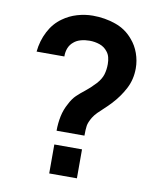

<svg xmlns="http://www.w3.org/2000/svg" viewBox="-83 -800 718 865"><g transform="rotate(10 276.5 -367.0)"><path d="M328 -195.3H200.5Q200.5 -229.8 207.2 -262Q214 -294.2 229.7 -322Q242.8 -348.2 259.3 -364Q275.8 -379.8 296.3 -395.6Q316.8 -411.4 342 -438.2Q362.2 -460.6 369 -482.7Q375.7 -504.8 375.7 -530.7Q375.7 -547.1 372 -561.5Q368.4 -575.9 359.5 -586.7Q345.5 -605.1 323.4 -612.8Q301.3 -620.5 276.7 -620.5Q256.2 -620.5 237.2 -615.3Q218.3 -610.1 205.3 -598.8Q190.6 -587 183.6 -569.4Q176.6 -551.8 177 -530.8H50Q55 -580.9 77.2 -623.7Q99.4 -666.5 136 -692Q164.8 -713 200.5 -723.6Q236.2 -734.2 272 -734.2Q327 -734.2 375.9 -717.1Q424.8 -700.1 457 -661.2Q479.5 -635.6 491.3 -602.1Q503.2 -568.6 503.2 -533.8Q503.2 -482.7 480.9 -440.2Q458.6 -397.7 424.7 -361.7Q408.8 -344.7 394.2 -331.5Q379.6 -318.3 367.4 -306.1Q355.2 -293.9 346.8 -280.3Q333.1 -257.2 330.5 -240.9Q328 -224.6 328 -195.3ZM328 0H201.3V-132.5H328Z"/></g></svg>

Font: Manrope Variable Light
Style: Regular
Weight: 200
Designer: Mikhail Sharanda
Foundry: Mikhail Sharanda
Version: Version 4.505